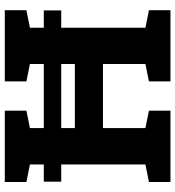

<svg xmlns="http://www.w3.org/2000/svg" viewBox="16 -768 751 824"><g transform="rotate(-90 392.0 -355.5)"><path d="M23.4 0V-92.3L98.6 -107.4V-603L23.4 -618.2V-710.9H329.6V-618.2L254.9 -603V-410.2H529.8V-603L455.1 -618.2V-710.9H760.7V-618.2L685.5 -603V-107.4L760.7 -92.3V0H455.1V-92.3L529.8 -107.4V-289.6H254.9V-107.4L329.6 -92.3V0ZM24.9 -468.8V-543.5H759.8V-468.8Z"/></g></svg>

Font: Roboto Slab ExtraBold
Style: Regular
Weight: 800
Designer: Google
Version: Version 2.001; ttfautohint (v1.8.3)